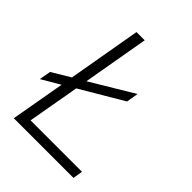

<svg xmlns="http://www.w3.org/2000/svg" viewBox="-198 -789 892 892"><g transform="rotate(45 248.0 -343.0)"><path d="M51 0H443L451 -48H113L158 -303L368 -427L378 -486L168 -360L225 -686H171L108 -325L18 -271L8 -214L98 -267Z"/></g></svg>

Font: Archivo Thin
Style: Italic
Weight: 100
Italic angle: -10°
Designer: Hector Gatti
Foundry: Omnibus-Type
Version: Version 2.001